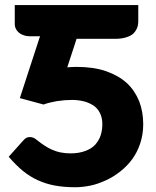

<svg xmlns="http://www.w3.org/2000/svg" viewBox="-20 -749 628 775"><path d="M538.1 -728.5V-664.6Q538.1 -647.5 533.2 -635.7Q527.3 -622.1 517.6 -612.8Q506.8 -603.5 488.8 -598.1Q468.8 -592.3 446.8 -592.3H289.1L251.5 -477.1Q254.9 -477.5 261.5 -478Q268.1 -478.5 271 -478.5Q276.9 -479 289.1 -479Q358.4 -479 408.7 -461.4Q459 -443.8 492.7 -413.1Q524.4 -383.3 542 -339.8Q558.1 -297.4 558.1 -248Q558.1 -206.5 545.9 -169.9Q533.7 -133.8 513.7 -106.4Q494.1 -79.6 465.8 -57.1Q437.5 -34.7 408.2 -21.5Q373 -5.4 345.7 0Q312.5 6.8 283.2 6.8Q239.7 6.8 201.7 0Q166.5 -6.3 131.8 -22Q100.6 -36.1 70.8 -60.5Q44.9 -82 15.1 -116.2L73.2 -181.2Q81.1 -190.4 87.9 -193.4Q95.2 -195.8 100.6 -195.8Q115.2 -195.8 127.9 -184.6Q147.9 -168.9 158.7 -162.1Q177.2 -149.9 189.5 -145Q207 -137.2 224.1 -133.8Q243.7 -129.9 265.1 -129.9Q298.8 -129.9 325.7 -140.1Q351.1 -149.9 365.2 -166Q380.4 -183.6 386.7 -204.1Q393.1 -224.6 393.1 -248Q393.1 -273.4 383.3 -293Q373.5 -312.5 356.4 -323.7Q337.4 -335.4 317.4 -340.3Q293.5 -345.7 270.5 -345.7Q242.7 -345.7 209.5 -340.8Q178.2 -335.4 155.8 -327.1L60.1 -353L141.6 -603Q138.2 -602.5 131.3 -602.5H121.1H103.5Q85.4 -602.5 74.2 -607.4Q62.5 -611.3 54.2 -619.1Q46.9 -626 43 -634.8Q39.6 -642.1 39.6 -651.4V-728.5Z"/></svg>

Font: Lato-ExtraBold
Style: Regular
Weight: 500
Designer: Lukasz Dziedzic with Adam Twardoch and Botio Nikoltchev
Foundry: tyPoland Lukasz Dziedzic
Version: ""